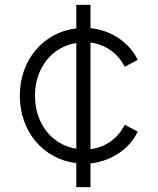

<svg xmlns="http://www.w3.org/2000/svg" viewBox="-20 -765 644 785"><path d="M292 0H350V-97C437 -106 511 -158 543 -227L490 -255C462 -199 412 -163 350 -155V-591C412 -583 462 -547 490 -492L543 -520C511 -589 437 -641 350 -650V-745H292V-649C157 -633 61 -520 61 -374C61 -227 157 -114 292 -98ZM123 -373C123 -489 194 -574 292 -589V-157C194 -172 123 -258 123 -373Z"/></svg>

Font: Mluvka Light
Style: Regular
Weight: 300
Designer: Modified by Jiří Krblich, Original typeface by Gumpita Rahayu
Foundry: Gumpita Rahayu & Jiří Krblich
Version: Version 2.000;Glyphs 3.1.1 (3134)